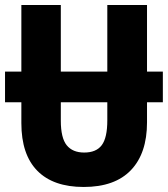

<svg xmlns="http://www.w3.org/2000/svg" viewBox="-20 -734 669 764"><path d="M0 -327V-449H65V-714H222V-449H407V-714H565V-449H628V-327H565V-247Q565 -124 501 -57Q437 10 313 10Q192 10 128.5 -54.5Q65 -119 65 -244V-327ZM222 -254Q222 -185 245.5 -156Q269 -127 315 -127Q363 -127 385 -156.5Q407 -186 407 -255V-327H222Z"/></svg>

Font: Noto Sans Condensed ExtraBold
Style: Regular
Weight: 800
Width: 3
Designer: Monotype Design Team
Foundry: Monotype Imaging Inc.
Version: Version 2.013; ttfautohint (v1.8.4.7-5d5b)